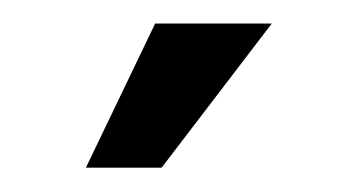

<svg xmlns="http://www.w3.org/2000/svg" viewBox="-20 -690 298 160"><path d="M51.6 -550.3 109.3 -670.4H206.5L114.7 -550.3Z"/></svg>

Font: Ojuju ExtraLight
Style: Regular
Weight: 200
Designer: Chisaokwu Joboson, Mirko Velimirovic
Foundry: Udi Foundry
Version: Version 1.000